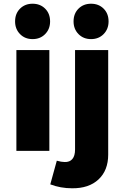

<svg xmlns="http://www.w3.org/2000/svg" viewBox="-20 -810 668 1031"><path d="M249 -695Q249 -654 222.5 -627Q196 -600 155 -600Q114 -600 87.5 -627Q61 -654 61 -695Q61 -737 87.5 -763.5Q114 -790 155 -790Q196 -790 222.5 -763.5Q249 -737 249 -695ZM563 -695Q563 -654 536.5 -627Q510 -600 469 -600Q428 -600 401.5 -627Q375 -654 375 -695Q375 -737 401.5 -763.5Q428 -790 469 -790Q510 -790 536.5 -763.5Q563 -737 563 -695ZM68 -541H245V0H68ZM285 53Q310 60 327 60Q354 61 368.5 44Q383 27 383 -7V-541H561V20Q561 105 509 153.5Q457 202 367 201Q305 201 250 180Z"/></svg>

Font: Montserrat arm
Style: Bold
Weight: 700
Designer: Julieta Ulanovsky
Foundry: Julieta Ulanovsky
Version: Version 6.000;PS 006.000;hotconv 1.0.88;makeotf.lib2.5.64775